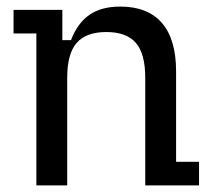

<svg xmlns="http://www.w3.org/2000/svg" viewBox="-20 -564 643 584"><path d="M90.6 0V-462.2H21.2V-534H169.6V-442H196Q216 -494.2 252.4 -519.1Q288.8 -544 345.6 -544Q429.4 -544 472.5 -494.2Q515.6 -444.4 515.6 -346.6V-71.8H585.4V0H421.8V-327.4Q421.8 -400.4 393.3 -433.5Q364.8 -466.6 303.4 -466.6Q242 -466.6 213.2 -433.5Q184.4 -400.4 184.4 -327.4V0Z"/></svg>

Font: Mozilla Headline ExtraLight
Style: Regular
Weight: 200
Designer: Studio DRAMA
Foundry: Studio DRAMA
Version: Version 1.000